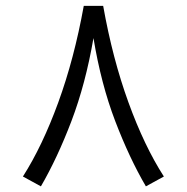

<svg xmlns="http://www.w3.org/2000/svg" viewBox="-20 -643 648 667"><path d="M271 -622.6H338.4Q371.1 -439 426.3 -287.1Q481.4 -135.3 549.3 -29.8L486.8 4.4Q429.2 -94.2 380.1 -222.7Q331.1 -351.1 304.7 -510.7Q277.3 -351.6 228.3 -222.7Q179.2 -93.8 122.1 4.4L59.6 -29.8Q127 -135.3 182.4 -287.1Q237.8 -439 271 -622.6Z"/></svg>

Font: Vazir Light FD-WOL-UI
Style: Light-FD-WOL-UI
Weight: 300
Designer: Saber Rastikerdar
Foundry: Saber Rastikerdar
Version: Version 30.0.0